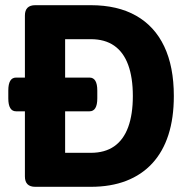

<svg xmlns="http://www.w3.org/2000/svg" viewBox="-20 -720 736 740"><path d="M42 -291Q12 -291 12 -341V-371Q12 -421 42 -421H325Q355 -421 355 -371V-341Q355 -291 325 -291ZM116 0Q76 0 76 -40V-660Q76 -700 116 -700H330Q433 -700 504.5 -659.5Q576 -619 613 -541Q650 -463 650 -350Q650 -265 629 -200Q608 -135 567 -90.5Q526 -46 466.5 -23Q407 0 330 0ZM231 -131H330Q384 -131 420 -156Q456 -181 474 -230Q492 -279 492 -350Q492 -421 474 -470Q456 -519 420 -544Q384 -569 330 -569H231Z"/></svg>

Font: Asap
Style: Regular
Weight: 400
Designer: Pablo Cosgaya
Foundry: Omnibus-Type
Version: Version 3.001